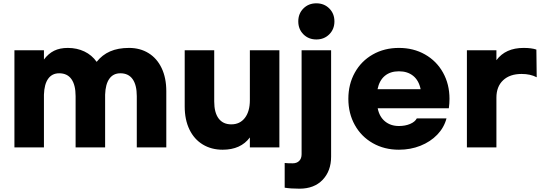

<svg xmlns="http://www.w3.org/2000/svg" viewBox="-20 -799 3275 1158"><path d="M67 -496H245V-440Q272 -476 306.5 -493Q341 -510 389 -510Q444 -510 489 -488.5Q534 -467 563 -426Q596 -468 644 -489Q692 -510 758 -510Q825 -510 876 -478.5Q927 -447 955 -388Q983 -329 983 -249V90H805V-219Q805 -286 780 -321.5Q755 -357 706 -357Q663 -357 639.5 -324Q616 -291 614 -228V90H436V-219Q436 -286 411 -321.5Q386 -357 337 -357Q294 -357 270.5 -324Q247 -291 245 -228V90H67Z M1094 -157V-496H1272V-187Q1272 -120 1298.5 -84.5Q1325 -49 1375 -49Q1427 -49 1457 -88Q1487 -127 1487 -195V-496H1665V90H1487V30Q1432 104 1323 104Q1255 104 1203 72.5Q1151 41 1122.5 -18Q1094 -77 1094 -157Z M1779 -670Q1779 -717 1810 -748Q1841 -779 1888 -779Q1935 -779 1966 -748Q1997 -717 1997 -670Q1997 -623 1966 -592Q1935 -561 1888 -561Q1841 -561 1810 -592Q1779 -623 1779 -670ZM1697 333V184Q1713 186 1745 186Q1770 186 1784.5 171.5Q1799 157 1799 131V-496H1977V146Q1977 232 1926 285.5Q1875 339 1786 339Q1733 339 1697 333Z M2081 -203Q2081 -291 2120 -361Q2159 -431 2228.5 -470.5Q2298 -510 2386 -510Q2474 -510 2543.5 -470.5Q2613 -431 2652 -361Q2691 -291 2691 -203Q2691 -174 2687 -146H2258Q2268 -95 2302 -67Q2336 -39 2386 -39Q2424 -39 2453.5 -51.5Q2483 -64 2494 -85H2673Q2658 -29 2617 13.5Q2576 56 2516 80Q2456 104 2386 104Q2298 104 2228.5 64.5Q2159 25 2120 -45Q2081 -115 2081 -203ZM2517 -261Q2506 -314 2472 -341.5Q2438 -369 2386 -369Q2334 -369 2301 -341.5Q2268 -314 2257 -261Z M2796 -496H2974V-436Q3029 -510 3138 -510Q3186 -510 3215 -500L3217 -333Q3179 -353 3126 -353Q3055 -353 3014.5 -315Q2974 -277 2974 -210V90H2796Z"/></svg>

Font: Gmarket Sans TTF Bold
Style: Regular
Weight: 700
Designer: Creative Director : Sungho Lee; Art Director : Kiwoong Choi; Project Manager : Sori Yang, Jongwook Yoon; Font Designer :
Foundry: Sandoll Inc.
Version: Version 1.000;hotconv 1.0.109;makeotfexe 2.5.65596